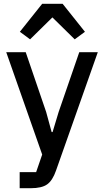

<svg xmlns="http://www.w3.org/2000/svg" viewBox="-20 -795 551 1015"><path d="M139 -587 85 -627 203 -775H311L429 -627L375 -587L257 -703ZM84 200V115H171L203 22L13 -519H116L224 -203L253 -97H258L290 -203L399 -519H497L276 107Q258 159 229.5 179.5Q201 200 142 200Z"/></svg>

Font: Anuphan Medium
Style: Regular
Weight: 500
Designer: Mike Abbink, Paul van der Laan, Pieter van Rosmalen, Mint Tantisuwanna
Foundry: Bold Monday; Cadson Demak
Version: Version 3.002;hotconv 1.0.109;makeotfexe 2.5.65596